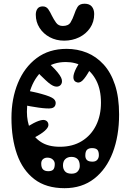

<svg xmlns="http://www.w3.org/2000/svg" viewBox="-20 -974 684 1006"><path d="M318 12Q221.5 12 160 -35.2Q98.5 -82.5 69.2 -165.5Q40 -248.5 40 -356Q40 -457 73.8 -539Q107.5 -621 172 -669.5Q236.5 -718 329 -718Q385.5 -718 435 -698Q484.5 -678 522.8 -636.2Q561 -594.5 582.5 -529.5Q604 -464.5 604 -374Q604 -262 570.8 -174.8Q537.5 -87.5 473.5 -37.8Q409.5 12 318 12ZM294 -205Q360.5 -205 408.8 -234.8Q457 -264.5 483 -316.5Q509 -368.5 509 -436Q509 -504.5 484.5 -552Q460 -599.5 418.2 -624.2Q376.5 -649 325 -649Q258.5 -649 213 -612.8Q167.5 -576.5 144.2 -517Q121 -457.5 121 -388Q121 -337.5 138.8 -296Q156.5 -254.5 194.8 -229.8Q233 -205 294 -205ZM462 -198Q445.5 -198 436.2 -189.5Q427 -181 427 -159Q427 -144 435.5 -135.5Q444 -127 465 -127Q481 -127 489.5 -136.5Q498 -146 498 -161Q498 -181.5 489.5 -189.8Q481 -198 462 -198ZM354 -152Q334.5 -152 322.2 -140.5Q310 -129 310 -107Q310 -88.5 320.5 -76.2Q331 -64 355 -64Q377 -64 387.5 -76.2Q398 -88.5 398 -104Q398 -129.5 386.2 -140.8Q374.5 -152 354 -152ZM228 -148Q214.5 -148 205.2 -140Q196 -132 196 -117Q196 -95.5 205.5 -86.2Q215 -77 233 -77Q251 -77 259 -85.5Q267 -94 267 -115Q267 -128.5 256.5 -138.2Q246 -148 228 -148ZM470 -644Q465.5 -636 461 -627.2Q456.5 -618.5 452 -610Q429 -568 412 -551.8Q395 -535.5 377 -545Q364.5 -552 364.5 -569.8Q364.5 -587.5 380 -618Q393 -641.5 399.2 -651.5Q405.5 -661.5 410 -669Q417 -680.5 429 -681.5Q441 -682.5 452 -677Q462.5 -672 468.5 -662.5Q474.5 -653 470 -644ZM230 -647Q239 -639 248.5 -630.5Q258 -622 267 -612Q300 -576 303.8 -557.2Q307.5 -538.5 297 -528Q286 -517 267.5 -521.2Q249 -525.5 219 -554Q201 -570.5 190.8 -581Q180.5 -591.5 172 -602Q166 -610.5 170 -622.2Q174 -634 182 -642Q191 -652 204.5 -655.2Q218 -658.5 230 -647ZM114 -501Q135 -496.5 155.5 -492.2Q176 -488 197 -482Q248 -468 261.5 -455.8Q275 -443.5 271 -427Q267.5 -410 249 -406.8Q230.5 -403.5 183 -410Q162 -413 140.5 -416.8Q119 -420.5 98 -425Q84.5 -428 80.5 -442Q76.5 -456 80 -470Q83 -484.5 92.2 -494Q101.5 -503.5 114 -501ZM101 -296Q106.5 -300 112.2 -303.2Q118 -306.5 123 -310Q160 -332.5 181.2 -340Q202.5 -347.5 213.2 -345Q224 -342.5 229 -335Q235 -326.5 233.2 -315.2Q231.5 -304 214.5 -288.5Q197.5 -273 158 -252Q151.5 -248.5 144.2 -244.8Q137 -241 130 -237Q118 -231 107.8 -236.2Q97.5 -241.5 92 -252Q87 -262.5 88 -275.5Q89 -288.5 101 -296ZM551 -522Q558.5 -523.5 564.2 -515.5Q570 -507.5 573 -496Q576 -482 574.5 -469Q573 -456 564 -455Q562 -455 559.8 -454.5Q557.5 -454 555 -454Q546 -453.5 540.2 -463.2Q534.5 -473 532 -485Q530.5 -498 533.8 -508.8Q537 -519.5 546 -521Q547.5 -521 548.5 -521.5Q549.5 -522 551 -522ZM533 -289Q535.5 -286 537.8 -283.5Q540 -281 542 -278Q547.5 -271.5 544.8 -264.5Q542 -257.5 536 -252Q530 -247.5 523 -246.2Q516 -245 512 -251Q509 -255.5 506 -259.5Q503 -263.5 500 -268Q494 -276.5 496.5 -283.5Q499 -290.5 505 -294Q511 -298 519 -297.2Q527 -296.5 533 -289ZM316 -761Q274.5 -761 240.8 -779Q207 -797 187.2 -828Q167.5 -859 167.5 -897Q167.5 -916 176.2 -928.2Q185 -940.5 204 -940.5Q222.5 -940.5 232.8 -925.8Q243 -911 251.5 -892.5Q261.5 -872.5 273.8 -855.2Q286 -838 309 -838Q338.5 -838 349.8 -856.8Q361 -875.5 368.5 -897.5Q375.5 -919.5 385.8 -937Q396 -954.5 423 -954.5Q449 -954.5 461.2 -939.5Q473.5 -924.5 473.5 -900.5Q473.5 -859 452 -827.5Q430.5 -796 394.8 -778.5Q359 -761 316 -761Z"/></svg>

Font: Kablammo
Style: Regular
Weight: 400
Designer: Travis Kochel, Lizy Gershenzon, Daria Petrova, Ethan Cohen
Foundry: Vectro Type Foundry
Version: Version 1.002